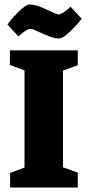

<svg xmlns="http://www.w3.org/2000/svg" viewBox="-20 -834 390 854"><path d="M25 0V-65L89 -89V-521L24 -545V-610H326V-544L260 -520V-90L326 -66V0ZM155 -691Q143 -697 132 -701.5Q121 -706 115 -706Q99 -706 62 -672L13 -725Q29 -748 62 -781Q95 -814 112 -814Q131 -814 151.5 -806.5Q172 -799 201 -785Q233 -770 241 -770Q257 -770 294 -804L343 -751Q328 -729 294 -696Q260 -663 244 -663Q224 -663 205 -670Q186 -677 155 -691Z"/></svg>

Font: Grenze ExtraBold
Style: Regular
Weight: 800
Designer: Renata Polastri
Foundry: Omnibus-Type
Version: Version 1.002; ttfautohint (v1.8)